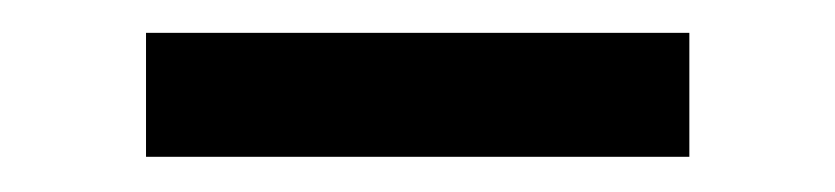

<svg xmlns="http://www.w3.org/2000/svg" viewBox="-20 -336 496 114"><path d="M66.7 -316.5H389.3V-242.9H66.7Z"/></svg>

Font: Lineal Thin
Style: Regular
Weight: 200
Designer: Created by Frank Adebiaye with contributions from Anton Moglia & Ariel Martín Pérez
Created by Frank ADEBIAYE with FontF
Foundry: Velvetyne Type Foundry
Version: Version 2.000;Glyphs 3.2 (3227)